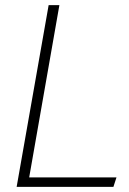

<svg xmlns="http://www.w3.org/2000/svg" viewBox="-20 -730 504 750"><path d="M45 0 170 -710H212L94 -37H435L423 0Z"/></svg>

Font: Livvic ExtraLight
Style: Italic
Weight: 275
Italic angle: -10°
Designer: Jacques Le Bailly, Baron von Fonthausen
Version: Version 1.001; ttfautohint (v1.8.2)